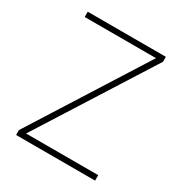

<svg xmlns="http://www.w3.org/2000/svg" viewBox="-166 -829 902 952"><g transform="rotate(30 285.0 -353.5)"><path d="M60.5 -28.3 470.7 -676.8H62.5V-707H509.8V-678.7L99.6 -31.2H512.7V0H60.5Z"/></g></svg>

Font: Pretendard Std Thin
Style: Regular
Weight: 100
Designer: Base glyphs from Inter by Rasmus Andersson; Hangeul glyphs from Noto Sans CJK(Source Han Sans) by Jang Soo-young and Kan
Foundry: Kil Hyung-jin
Version: Version 1.309